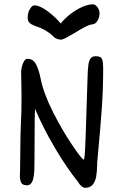

<svg xmlns="http://www.w3.org/2000/svg" viewBox="-20 -871 565 905"><path d="M143.1 -222.7Q143.1 -181.6 142.8 -159.2Q142.6 -136.7 142.6 -124Q142.1 -111.3 142.1 -88.4Q142.1 -42 134 -19.8Q126 2.4 107.4 2.4Q87.4 2.4 80.6 -9Q73.7 -20.5 73.7 -43.5Q73.7 -52.2 74.7 -74.7L76.7 -239.7Q80.1 -310.1 80.8 -346.2Q81.5 -382.3 81.5 -423.8Q81.5 -436 81.1 -444.3Q79.6 -492.7 79.6 -531.7Q79.6 -542.5 83.3 -557.4Q86.9 -572.3 93.8 -583Q100.6 -593.8 109.9 -593.8Q135.7 -593.8 149.4 -568.6Q163.1 -543.5 171.9 -498.5Q186 -429.2 230.2 -342Q274.4 -254.9 320.6 -186.8Q366.7 -118.7 374.5 -118.7Q377 -118.7 378.9 -136.2Q380.9 -153.8 384 -236.3Q387.2 -318.8 392.6 -502Q393.6 -543.5 396.5 -564.7Q399.4 -585.9 407.2 -595.9Q415 -606 430.2 -606Q444.3 -606 451.7 -602.5Q459 -599.1 462.6 -587.2Q466.3 -575.2 466.3 -549.8Q466.3 -450.7 459.7 -357.7Q453.1 -264.6 439.5 -119.6L438 -104V-91.3Q437 -59.6 433.1 -37.6Q429.2 -15.6 417 -0.7Q404.8 14.2 381.3 14.2Q372.6 14.2 362.8 5.4Q353 -3.4 349.6 -11.2Q292.5 -82.5 237.5 -176Q182.6 -269.5 145 -358.4Q143.1 -324.2 143.1 -222.7ZM418 -850.6Q429.2 -850.6 439.2 -837.4Q449.2 -824.2 449.2 -808.1Q449.2 -789.1 439.5 -773.4Q429.7 -757.8 418 -756.8Q400.9 -754.4 380.6 -743.9Q360.4 -733.4 331.1 -715.3Q303.2 -698.7 289.1 -691.4Q274.9 -684.1 265.1 -684.1Q256.8 -685.1 250 -687.3Q243.2 -689.5 236.3 -694.8Q200.2 -731 149.9 -747.1Q135.7 -752.4 128.2 -756.6Q120.6 -760.7 115.5 -768.1Q110.4 -775.4 110.4 -786.6Q110.4 -803.7 115.5 -817.1Q120.6 -830.6 127.9 -838.1Q135.3 -845.7 142.6 -845.7Q166.5 -845.7 203.1 -819.1Q239.7 -792.5 266.1 -760.3Q286.6 -785.6 314 -806.4Q341.3 -827.1 368.9 -838.9Q396.5 -850.6 418 -850.6Z"/></svg>

Font: Dekko
Style: Regular
Weight: 400
Designer: Multiple
Foundry: Sorkin Type
Version: Version 2.001